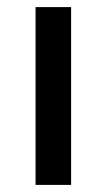

<svg xmlns="http://www.w3.org/2000/svg" viewBox="-20 -520 300 540"><path d="M180 -500V0H80V-500Z"/></svg>

Font: SB Skate blade
Style: Regular
Weight: 400
Designer: Valerio Brotto (Silverblur_type)
Version: Version 1.003